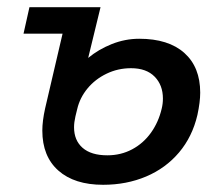

<svg xmlns="http://www.w3.org/2000/svg" viewBox="-20 -508 622 538"><path d="M98.6 -142.1Q98.6 -168.9 106.4 -204.1L155.3 -413.6H45.9L62.5 -487.8H261.7L227.1 -345.7Q255.9 -369.6 293.2 -384.5Q330.6 -399.4 370.1 -399.4Q452.1 -399.4 496.6 -359.6Q541 -319.8 541 -248.5Q541 -222.2 533.2 -186Q519 -125 481.7 -80.8Q444.3 -36.6 389.4 -13.4Q334.5 9.8 269 9.8Q188.5 9.8 143.6 -30Q98.6 -69.8 98.6 -142.1ZM433.1 -203.6Q436.5 -217.3 436.5 -231.9Q436.5 -269.5 413.3 -293.2Q390.1 -316.9 347.2 -316.9Q310.5 -316.9 278.6 -301.5Q246.6 -286.1 225.1 -260Q203.6 -233.9 196.3 -202.1L191.4 -182.1Q187.5 -165 187.5 -151.4Q187.5 -114.7 211.4 -93.8Q235.4 -72.8 280.8 -72.8Q318.8 -72.8 350.3 -89.6Q381.8 -106.4 403.1 -136.2Q424.3 -166 433.1 -203.6Z"/></svg>

Font: Acari Sans Medium
Style: Italic
Weight: 500
Italic angle: -13°
Designer: Alfredo Marco Pradil and Stefan Peev
Foundry: Hanken Design Co.
Version: Version 1.045